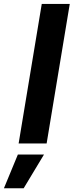

<svg xmlns="http://www.w3.org/2000/svg" viewBox="-81 -748 383 1001"><path d="M282.7 -727.5 162.1 0H16.1L136.7 -727.5ZM-60.5 233.4 12.2 57.6H148.4L42.5 233.4Z"/></svg>

Font: Inter 16pt
Style: Bold Italic
Weight: 700
Italic angle: -9.3988°
Version: Version 4.001;git-66647c0bb